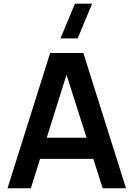

<svg xmlns="http://www.w3.org/2000/svg" viewBox="-20 -1002 711 1022"><path d="M144.2 0H20L247 -720H423.7L650.7 0H526.5L320.7 -646H347.3ZM524.7 -156.2H146.7V-268.7H524.7ZM301.8 -797.5H393.3L470.5 -982.5H379Z"/></svg>

Font: Manrope Variable Light
Style: Regular
Weight: 200
Designer: Mikhail Sharanda
Foundry: Mikhail Sharanda
Version: Version 4.505